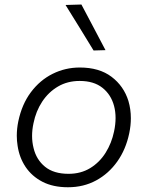

<svg xmlns="http://www.w3.org/2000/svg" viewBox="-20 -798 637 829"><path d="M273.5 10.5Q209 10.5 163.2 -13.2Q117.5 -37 90.5 -77.2Q63.5 -117.5 56 -168.5Q52.5 -190 52.5 -212Q52.5 -242.5 59 -274Q74.5 -348 113.5 -400Q152.5 -452 207.2 -479.2Q262 -506.5 324.5 -506.5Q408.5 -506.5 461.5 -466.5Q514.5 -426.5 534.5 -362Q545 -326.5 545 -287.5Q545 -256 538 -222.5Q523.5 -153 486.5 -100.8Q449.5 -48.5 395.2 -19Q341 10.5 273.5 10.5ZM276 -47.5Q329 -47.5 369.5 -72.2Q410 -97 436 -138.5Q462 -180 472.5 -230.5Q479 -261 479 -288.5Q479 -316 472.5 -340.5Q459.5 -389.5 422.2 -419Q385 -448.5 324 -448.5Q271.5 -448.5 230.5 -424.5Q189.5 -400.5 162.2 -359.2Q135 -318 124.5 -265.5Q118.5 -237.5 118.5 -211Q118.5 -184 125 -158.5Q137 -108.5 174.5 -78Q212 -47.5 276 -47.5ZM384 -580Q354.5 -629 324 -678Q293.5 -727 263 -776.5L331.5 -778.5Q357.5 -729.5 383.5 -680.2Q409.5 -631 435.5 -581.5Z"/></svg>

Font: Heraclito Light
Style: Italic
Weight: 300
Italic angle: -12°
Designer: Kostas Bartsokas (font) & Cristiano Sobral (main changes)
Foundry: Kostas Bartsokas (font) & Cristiano Sobral (main changes)
Version: Version 1.00;July 8, 2020;FontCreator 13.0.0.2655 64-bit